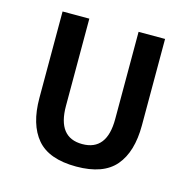

<svg xmlns="http://www.w3.org/2000/svg" viewBox="-84 -599 685 693"><g transform="rotate(15 258.5 -253.0)"><path d="M259 11Q157 11 112 -42Q67 -95 67 -194V-517H167V-191Q167 -73 259 -73Q351 -73 351 -191V-517H450V-194Q450 -95 405 -42Q360 11 259 11Z"/></g></svg>

Font: Noto Sans Thai UI Cond Med
Style: Regular
Weight: 500
Width: 3
Designer: Monotype Design Team
Foundry: Monotype Imaging Inc.
Version: Version 2.000; ttfautohint (v1.8.4.7-5d5b)